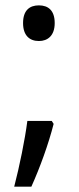

<svg xmlns="http://www.w3.org/2000/svg" viewBox="-20 -566 293 716"><path d="M66 -480C66 -434 90 -413 125 -413C158 -413 184 -433 184 -480C184 -527 160 -546 125 -546C90 -546 66 -527 66 -480ZM180 -104 173 -115H82C73 -45 53 53 33 130H97C129 59 161 -29 180 -104Z"/></svg>

Font: Noto Sans Ethiopic SemiCondensed
Style: Regular
Weight: 400
Width: 4
Designer: Monotype Design Team
Foundry: Monotype Imaging Inc.
Version: Version 2.102